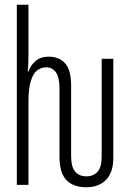

<svg xmlns="http://www.w3.org/2000/svg" viewBox="-20 -780 540 810"><path d="M344 10Q289 10 260 -20.5Q231 -51 231 -118V-406Q231 -455 215.5 -475.5Q200 -496 175 -496Q155 -496 138 -484Q121 -472 110.5 -440Q100 -408 100 -348V0H51V-760H100V-544Q100 -507 97 -478H100Q109 -505 130.5 -523Q152 -541 185 -541Q230 -541 255 -512.5Q280 -484 280 -419V-123Q280 -76 297 -56Q314 -36 344 -36Q374 -36 391.5 -55.5Q409 -75 409 -119V-532H458V-114Q458 -53 427.5 -21.5Q397 10 344 10Z"/></svg>

Font: Noto Sans Mono ExtraCondensed Light
Style: Regular
Weight: 300
Width: 2
Designer: Monotype Design Team
Foundry: Monotype Imaging Inc.
Version: Version 2.014; ttfautohint (v1.8.4.7-5d5b)